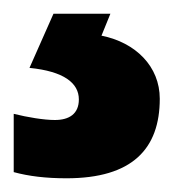

<svg xmlns="http://www.w3.org/2000/svg" viewBox="-52 -20 253 280"><path d="M181 124C181 77 146 42 96 32L109 0H26L-9 79C41 84 63 101 63 125C63 146 49 155 28 155C12 155 -12 151 -32 146V231C-10 237 15 240 45 240C141 240 181 197 181 124Z"/></svg>

Font: Noto Sans Gujarati Condensed ExtraBold
Style: Regular
Weight: 800
Width: 3
Designer: Jelle Bosma - Monotype Design Team, Universal Thirst
Foundry: Monotype Imaging Inc.
Version: Version 2.106